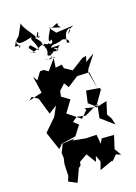

<svg xmlns="http://www.w3.org/2000/svg" viewBox="-233 -1326 1061 1493"><g transform="rotate(-20 297.5 -579.0)"><path d="M535 -825 503 -820 399 -755 340 -794 334 -826 281 -820 292 -895 221 -812 188 -835H157L114 -776L92 -813L112 -675L0 -648L29 -670L75 -637L115 -500L183 -543L139 -463L42 -369L43 -359L91 -215L136 -257L98 -180L100 -139L89 -91L86 4L69 45L135 80L184 -25L203 -39L209 -67L276 -105L325 -24L340 -68L360 -15L337 48L448 9L445 19L491 -26L529 -10L495 -68L529 -173L429 -181L409 -143L401 -221L315 -223L210 -243L229 -253L104 -244L243 -266L301 -342L263 -377L304 -405L374 -389L489 -445C482 -408 475 -371 467 -334L568 -245L555 -300L532 -341L564 -441L469 -420L554 -540L550 -554L443 -572L421 -475L481 -423L384 -446L393 -430L338 -376L237 -457L305 -549L243 -594L252 -638L301 -683L325 -643L416 -701L514 -697L533 -558L506 -700L518 -725L595 -824L520 -780ZM409 -1125C435 -1169 343 -1100 345 -1127C354 -1125 278 -1027 314 -1028C328 -1068 350 -966 259 -1026C242 -948 329 -1002 293 -1017C230 -991 260 -1026 226 -1042C226 -1003 286 -1016 207 -1093C301 -1096 203 -1074 235 -1093C256 -1134 244 -1147 223 -1090C189 -1154 146 -1198 143 -1238L95 -1150L61 -1119L43 -1087C20 -1072 117 -1089 66 -1060C86 -1094 47 -1078 65 -1127C61 -1069 147 -1102 211 -1113C139 -1105 213 -1065 206 -991C147 -1064 157 -1057 136 -1036C192 -954 186 -989 132 -998C153 -980 251 -1023 244 -1035C300 -934 220 -937 277 -922C277 -869 268 -908 222 -907C276 -891 295 -919 307 -893C242 -929 292 -926 303 -939C301 -974 323 -938 267 -946C302 -953 377 -914 309 -979C401 -965 375 -997 330 -932C327 -942 393 -943 300 -979C327 -1007 333 -982 409 -1009C412 -1000 457 -1008 448 -965C405 -988 430 -975 431 -978C442 -1060 466 -1066 489 -1073C482 -1046 494 -1058 452 -1023C475 -1039 465 -1062 524 -1082L379 -1074L337 -1129L426 -1101Z"/></g></svg>

Font: Hussar Lance
Style: ExBd
Weight: 700
Foundry: Cannot Into Space Fonts, PlusOne Fonts
Version: Version 2.270